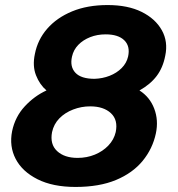

<svg xmlns="http://www.w3.org/2000/svg" viewBox="-20 -730 704 760"><path d="M279 10Q189 10 128.5 -20.5Q68 -51 42 -101Q16 -151 28 -211Q40 -268 78 -309Q116 -350 164 -372Q137 -395 122.5 -432Q108 -469 118 -516Q129 -573 167 -616.5Q205 -660 265.5 -685Q326 -710 406 -710Q486 -710 540.5 -683Q595 -656 620.5 -610.5Q646 -565 634 -509Q625 -462 600 -429Q575 -396 532 -372Q573 -346 590.5 -300Q608 -254 597 -202Q584 -141 544.5 -93Q505 -45 439 -17.5Q373 10 279 10ZM287 -105Q324 -105 355.5 -118Q387 -131 409 -154Q431 -177 438 -207Q448 -255 419 -282Q390 -309 337 -309Q302 -309 269.5 -296.5Q237 -284 215 -261.5Q193 -239 186 -207Q177 -159 206 -132Q235 -105 287 -105ZM354 -418Q386 -419 414 -430Q442 -441 461.5 -460.5Q481 -480 487 -506Q496 -547 472 -570.5Q448 -594 398 -594Q365 -594 337 -583Q309 -572 290 -552.5Q271 -533 265 -506Q256 -466 278.5 -442Q301 -418 354 -418Z"/></svg>

Font: Rubik SemiBold
Style: Italic
Weight: 600
Italic angle: -12°
Designer: Hubert and Fischer
Foundry: Hubert and Fischer
Version: Version 2.300;gftools[0.9.30]